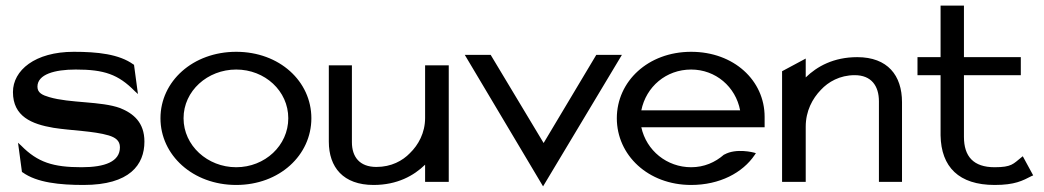

<svg xmlns="http://www.w3.org/2000/svg" viewBox="-20 -646 3710 682"><path d="M26 -319C26 -232 93 -205 170 -192C233 -182 312 -181 366 -165C389 -158 406 -147 406 -123C406 -72 353 -52 270 -52C169 -52 114 -69 55 -129L44 -139L58 -35L60 -34C111 3 193 11 277 11C441 11 493 -61 493 -143C493 -211 454 -243 407 -262C339 -287 229 -279 155 -301C131 -308 113 -316 113 -338C113 -382 174 -399 249 -399C350 -399 400 -382 459 -322L470 -312L456 -416L454 -417C403 -454 326 -462 242 -462C104 -462 26 -396 26 -319Z M550 -226C550 -95 665 11 819 11C973 11 1086 -95 1086 -226C1086 -357 973 -462 819 -462C665 -462 550 -357 550 -226ZM632 -226C632 -323 717 -399 819 -399C921 -399 1004 -323 1004 -226C1004 -129 921 -52 819 -52C717 -52 632 -129 632 -226Z M1148 -143C1148 -52 1199 11 1307 11C1391 11 1450 -22 1490 -61V0H1574V-414H1490V-227C1490 -174 1466 -131 1436 -102C1410 -75 1370 -53 1317 -53C1257 -53 1230 -89 1230 -141V-414H1148Z M1631 -451 1909 16 2189 -451H2098L1911 -138L1723 -451Z M2171 -226C2171 -95 2282 11 2435 11C2536 11 2618 -32 2661 -96L2665 -102L2658 -104C2658 -104 2595 -121 2553 -97H2552C2520 -69 2481 -52 2435 -52C2349 -52 2276 -111 2258 -194H2696V-231C2696 -360 2587 -462 2435 -462C2282 -462 2171 -357 2171 -226ZM2258 -254C2275 -338 2346 -399 2435 -399C2522 -399 2593 -338 2609 -254Z M2758 0H2842V-196C2842 -252 2866 -296 2896 -327C2922 -355 2963 -379 3016 -379C3075 -379 3102 -341 3102 -286V0H3184V-283C3184 -378 3133 -443 3025 -443C2941 -443 2882 -410 2842 -371V-438L2758 -393Z M3239 -379H3321V-165C3323 -53 3386 11 3513 11C3585 11 3612 -4 3645 -21L3650 -23L3613 -91L3608 -87C3579 -64 3574 -52 3513 -52C3438 -52 3404 -90 3404 -160V-379H3606V-443H3404V-626H3321V-443H3239Z"/></svg>

Font: Charger Sport
Style: DfBdExt
Weight: 400
Designer: Jasper
Foundry: Cannot Into Space Fonts
Version: Version 1.1